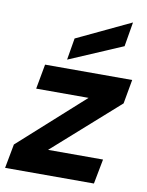

<svg xmlns="http://www.w3.org/2000/svg" viewBox="-99 -816 672 877"><g transform="rotate(10 237.0 -377.5)"><path d="M-14 0 7 -112 306 -381H63L84 -496H488L468 -384L165 -115H420L398 0ZM179 -536 196 -637 445 -755H446L427 -642Z"/></g></svg>

Font: DM Sans 28pt ExtraBold
Style: Italic
Weight: 800
Italic angle: -10°
Version: Version 4.004;gftools[0.9.30]